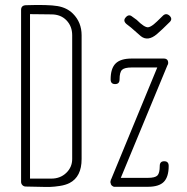

<svg xmlns="http://www.w3.org/2000/svg" viewBox="-20 -753 752 774"><path d="M665 -665Q632 -632 612 -615Q576 -585 548 -607Q544 -610 508 -642L490 -656Q475 -669 486 -682Q499 -698 513 -686L531 -673Q562 -642 577 -643Q586 -644 600 -655Q609 -662 635 -688Q648 -702 662 -691Q677 -678 665 -665ZM660 -84Q660 -40 640.5 -20Q621 0 576 0H443H439Q426 -5 426 -16Q425 -16 425 -18Q425 -22 427 -28Q427 -30 428 -30L614 -481H511Q482 -481 472 -471.5Q462 -462 462 -433Q462 -414 444 -414Q426 -414 426 -433Q426 -477 446 -497Q466 -517 511 -517H640Q658 -517 658 -499Q658 -494 655 -490L467 -36H576Q605 -36 614.5 -45.5Q624 -55 624 -84Q624 -103 642 -103Q660 -103 660 -84ZM101 -33Q101 -33 187 -33Q223 -33 247 -56Q271 -79 271 -112V-450V-451V-611Q271 -647 248 -671Q225 -695 187 -695Q173 -695 146 -695.5Q119 -696 101 -696ZM84 -1Q76 -1 70.5 -6.5Q65 -12 65 -20V-119V-122V-611V-614V-713Q65 -731 84 -732Q174 -735 212 -728.5Q250 -722 274 -698Q309 -663 309 -611V-112Q309 -40 260 -15Q244 -7 221.5 -3.5Q199 0 182.5 0.5Q166 1 132.5 0Q99 -1 84 -1Z"/></svg>

Font: Aaram
Style: Regular
Weight: 400
Designer: Tharique Azeez
Foundry: Tharique Azeez
Version: Version 1.7